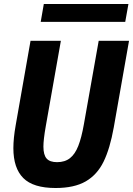

<svg xmlns="http://www.w3.org/2000/svg" viewBox="-20 -930 666 962"><path d="M47 -187.5Q47 -237.5 58.5 -302L133 -725.5H285L209.5 -298.5Q197.5 -230.5 197.5 -195.5Q197.5 -154 213.5 -135.8Q229.5 -117.5 266 -117.5Q305 -117.5 330.5 -137.5Q356 -157.5 372.2 -198.8Q388.5 -240 400.5 -308.5L474.5 -725.5H626.5L550 -291.5Q531 -185.5 499 -120Q467 -54.5 409.5 -21.2Q352 12 258.5 12Q146.5 12 96.8 -37.8Q47 -87.5 47 -187.5ZM199.5 -910H623.5L607.5 -820.5H184Z"/></svg>

Font: JuliaMono ExtraBoldItalic
Style: Regular
Weight: 800
Italic angle: -9°
Monospace: yes
Designer: cormullion
Foundry: corm
Version: Version 0.049; ttfautohint (v1.8.4)